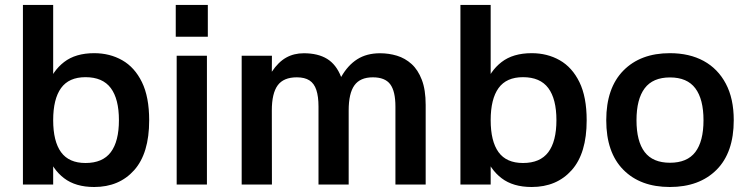

<svg xmlns="http://www.w3.org/2000/svg" viewBox="-20 -738 2994 768"><path d="M192.7 -718.3V0H71.7V-718.3ZM356.7 10Q282.3 10 236.3 -25.2Q190.3 -60.3 169.5 -120.5Q148.7 -180.7 148.7 -256.7Q148.7 -333.3 169.5 -393.8Q190.3 -454.3 236.3 -489.8Q282.3 -525.3 356.7 -525.3Q419.3 -525.3 469 -497Q518.7 -468.7 547.7 -409.5Q576.7 -350.3 576.7 -256.7Q576.7 -124.7 516.7 -57.3Q456.7 10 356.7 10ZM322 -86Q390.7 -86 423.2 -129.3Q455.7 -172.7 455.7 -257.3Q455.7 -342 423.2 -385.7Q390.7 -429.3 322 -429.3Q255.7 -429.3 224.2 -385.7Q192.7 -342 192.7 -257.3Q192.7 -172.7 224.2 -129.3Q255.7 -86 322 -86Z M807.7 -515V0H686.7V-515ZM683 -718.3H811.3V-591H683Z M946.7 -515H1067.7L1067.3 -451Q1093.3 -490 1124.5 -507.5Q1155.7 -525 1195.3 -525Q1252 -525 1288.5 -502.5Q1325 -480 1344.3 -430.7H1345Q1371.3 -477 1409 -501Q1446.7 -525 1500.3 -525Q1535 -525 1567.7 -515.2Q1600.3 -505.3 1626.2 -482Q1652 -458.7 1667.3 -418.8Q1682.7 -379 1682.7 -318.3V0H1561.7V-311.3Q1561.7 -373 1541 -400.8Q1520.3 -428.7 1471.3 -428.7Q1420.7 -428.7 1397.7 -396.7Q1374.7 -364.7 1374.7 -296.3V0H1254V-311.3Q1254 -352.3 1245.3 -378.3Q1236.7 -404.3 1217.7 -416.5Q1198.7 -428.7 1167.3 -428.7Q1114.3 -428.7 1090.8 -396.7Q1067.3 -364.7 1067.3 -296.3L1067.7 0H946.7Z M1942.7 -718.3V0H1821.7V-718.3ZM2106.7 10Q2032.3 10 1986.3 -25.2Q1940.3 -60.3 1919.5 -120.5Q1898.7 -180.7 1898.7 -256.7Q1898.7 -333.3 1919.5 -393.8Q1940.3 -454.3 1986.3 -489.8Q2032.3 -525.3 2106.7 -525.3Q2169.3 -525.3 2219 -497Q2268.7 -468.7 2297.7 -409.5Q2326.7 -350.3 2326.7 -256.7Q2326.7 -124.7 2266.7 -57.3Q2206.7 10 2106.7 10ZM2072 -86Q2140.7 -86 2173.2 -129.3Q2205.7 -172.7 2205.7 -257.3Q2205.7 -342 2173.2 -385.7Q2140.7 -429.3 2072 -429.3Q2005.7 -429.3 1974.2 -385.7Q1942.7 -342 1942.7 -257.3Q1942.7 -172.7 1974.2 -129.3Q2005.7 -86 2072 -86Z M2659.3 10Q2541.3 10 2473.2 -59.1Q2405 -128.1 2405 -257.1Q2405 -386 2473.5 -455.7Q2542 -525.3 2659.4 -525.3Q2737.7 -525.3 2794.7 -494.2Q2851.7 -463 2883.3 -403.3Q2915 -343.7 2915 -257.3Q2915 -127.7 2846.2 -58.8Q2777.3 10 2659.3 10ZM2660 -87Q2728.7 -87 2761.3 -129.8Q2794 -172.7 2794 -257Q2794 -341.3 2761.3 -384.8Q2728.7 -428.3 2660 -428.3Q2591.3 -428.3 2558.7 -384.8Q2526 -341.3 2526 -257Q2526 -172.7 2558.7 -129.8Q2591.3 -87 2660 -87Z"/></svg>

Font: 42dot Sans Light
Style: Regular
Weight: 300
Designer: 42dot
Version: Version 1.000